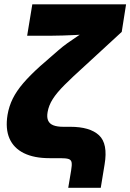

<svg xmlns="http://www.w3.org/2000/svg" viewBox="-20 -748 616 908"><path d="M302.7 140.1 316.4 58.1Q320.8 32.2 318.6 20Q316.4 7.8 304.2 3.9Q292 0 265.6 0H213.9Q141.1 0 93 -23.7Q44.9 -47.4 24.9 -93Q4.9 -138.7 15.6 -204.6Q22.5 -245.6 40.3 -281.5Q58.1 -317.4 89.8 -354.5Q121.6 -391.6 169.9 -435.1L256.3 -510.3Q274.4 -526.4 298.8 -543.9Q323.2 -561.5 350.3 -579.3Q377.4 -597.2 403.6 -613.3Q429.7 -629.4 450.2 -641.6L434.1 -589.8Q413.1 -587.4 387 -585.4Q360.8 -583.5 332.8 -582.3Q304.7 -581.1 276.9 -580.1Q249 -579.1 225.1 -579.1H108.4L132.8 -727.5H576.2L555.7 -597.2L382.8 -438Q323.2 -384.3 285.9 -346.9Q248.5 -309.6 229.5 -279.5Q210.4 -249.5 205.1 -217.8Q200.7 -192.9 207.8 -177.5Q214.8 -162.1 232.7 -155.3Q250.5 -148.4 278.8 -148.4H312Q405.3 -148.4 448.2 -108.4Q491.2 -68.4 474.6 29.8L456.5 140.1Z"/></svg>

Font: Inter 24pt Black
Style: Italic
Weight: 900
Italic angle: -9.3988°
Designer: Rasmus Andersson
Foundry: rsms
Version: Version 4.001;git-66647c0bb